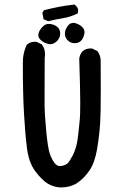

<svg xmlns="http://www.w3.org/2000/svg" viewBox="-20 -823 540 841"><path d="M80.1 -538.1Q80.1 -542.5 80.1 -550Q80.1 -557.6 81.1 -570.3Q84 -598.1 97.2 -627L98.6 -627.9Q112.3 -640.1 132.8 -640.1Q135.7 -640.1 140.6 -639.6L163.6 -628.4L164.6 -626.5Q177.2 -608.9 177.2 -585.9Q177.2 -577.6 175.8 -568.4Q175.3 -468.8 175.3 -427Q175.3 -385.3 175.3 -364.3Q175.8 -317.9 182.6 -247.1Q189.5 -176.3 197.8 -150.9Q206.1 -126 219.2 -108.9Q229 -95.7 241.7 -95.7Q243.2 -95.7 244.6 -95.7Q261.7 -97.2 272.9 -105Q274.9 -106.4 278.1 -109.6Q281.2 -112.8 287.1 -122.1Q293 -131.3 299.8 -144.5Q315.4 -177.2 320.3 -215.6Q325.2 -253.9 329.6 -300.3Q331.5 -317.9 331.5 -374.5Q331.5 -431.2 327.1 -565.9Q329.6 -584.5 341.3 -598.1Q349.6 -605.5 358.6 -608.2Q367.7 -610.8 376 -610.8Q379.4 -610.8 383.8 -610.4L406.7 -599.1L407.7 -597.7Q420.9 -579.6 420.9 -557.6Q421.4 -487.3 421.4 -433.6Q421.4 -325.7 418.9 -286.1Q415 -226.6 405 -168.5Q395 -110.4 372.1 -76.7Q349.6 -43.5 320.3 -22.9Q290 -2 244.1 -2H243.7Q214.4 -3.9 189.5 -18.6Q164.6 -33.2 135.3 -71.8Q106 -110.4 97.9 -175.5Q89.8 -240.7 85 -326.7Q80.1 -412.6 80.1 -538.1ZM156.7 -693.8Q162.6 -703.1 171.9 -710.7Q181.2 -718.3 194.8 -718.3Q203.6 -718.3 214.6 -714.6Q225.6 -710.9 233.4 -703.1Q243.7 -692.4 243.7 -675.8Q243.7 -657.2 229.7 -643.3Q215.8 -629.4 200.2 -629.4Q197.3 -629.4 193.8 -629.9Q171.4 -634.8 158.2 -647.9Q147.9 -657.7 147.9 -669.2Q147.9 -680.7 156.7 -693.8ZM264.2 -675.3Q264.2 -680.2 265.1 -685.1Q269.5 -702.6 281.2 -714.4Q289.1 -722.7 301.8 -722.7Q308.6 -722.7 315.9 -719.7Q335 -712.4 344.7 -699.2Q350.1 -692.4 350.1 -681.6Q350.1 -671.9 344.2 -658.2Q333 -633.8 307.1 -633.8Q286.1 -633.8 272.9 -650.4Q264.2 -662.1 264.2 -675.3ZM308.1 -801.3Q322.3 -791.5 322.3 -775.9Q322.3 -772 320.3 -764.2Q288.6 -748.5 255.4 -743.2Q224.1 -738.3 190.9 -730L170.9 -738.8L165.5 -767.6L172.9 -778.3Q207 -787.1 237.8 -793Q268.6 -798.8 305.7 -803.2Z"/></svg>

Font: Bakudai
Style: Bold
Weight: 700
Version: Version 1.48